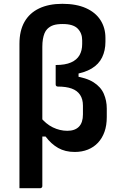

<svg xmlns="http://www.w3.org/2000/svg" viewBox="-20 -787 640 1007"><path d="M540 -173Q540 -129 528 -95.5Q516 -62 494 -38.5Q472 -15 441 -2.5Q410 10 372 10Q322 10 285 -11Q248 -32 219 -71H190V-175Q220 -137 257 -119Q294 -101 333 -101Q373 -101 394 -122.5Q415 -144 415 -187V-233Q415 -267 400 -289.5Q385 -312 356 -322.5Q327 -333 283 -333Q278 -333 275 -336Q272 -339 272 -344Q272 -348 272 -355Q272 -362 272 -372Q272 -382 272 -394Q272 -406 272 -419Q272 -432 272 -446Q322 -446 352.5 -459.5Q383 -473 397 -497.5Q411 -522 411 -556V-576Q411 -613 387.5 -637Q364 -661 309 -661Q279 -661 260.5 -655Q242 -649 228 -635Q219 -626 213.5 -612.5Q208 -599 205 -581.5Q202 -564 202 -541Q202 -493 202 -433.5Q202 -374 202 -308.5Q202 -243 202 -176Q202 -109 202 -43.5Q202 22 202 81Q202 140 202 189Q202 192 200.5 194.5Q199 197 197 198.5Q195 200 191 200Q163 200 136.5 200Q110 200 82 200Q82 175 82 150Q82 125 82 100Q82 7 82 -73Q82 -153 82 -228.5Q82 -304 82 -384Q82 -464 82 -557Q82 -626 108.5 -672.5Q135 -719 185.5 -743Q236 -767 307 -767Q380 -767 430.5 -744.5Q481 -722 507 -681.5Q533 -641 533 -588V-568Q533 -522 515.5 -486Q498 -450 460.5 -427.5Q423 -405 363 -396L392 -426V-361L363 -389Q432 -380 470.5 -355.5Q509 -331 524.5 -295Q540 -259 540 -218Z"/></svg>

Font: Recursive SemiBold
Style: Regular
Weight: 600
Version: Version 1.085